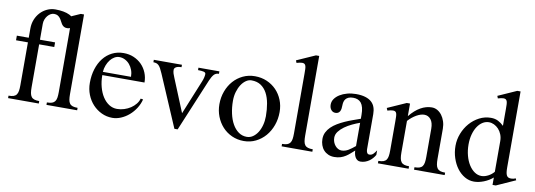

<svg xmlns="http://www.w3.org/2000/svg" viewBox="-56 -1042 3893 1398"><g transform="rotate(10 1891.0 -343.0)"><path d="M300.8 -459V-424.8H189V-106.9Q189 -82.5 191.9 -65.7Q194.8 -48.8 202.6 -38.1Q210.4 -27.3 224.6 -22.7Q238.8 -18.1 261.2 -18.1V0H34.2V-18.1Q57.1 -18.1 71.3 -22.9Q85.4 -27.8 93 -38.6Q100.6 -49.3 103.3 -66.2Q106 -83 106 -106.9V-424.8H18.1V-459H106V-527.8Q106 -563 118.2 -593.5Q130.4 -624 151.6 -646.7Q172.9 -669.4 201.4 -682.6Q230 -695.8 262.2 -695.8Q293.5 -695.8 320.6 -690.9Q347.7 -686 367.2 -676.3Q386.7 -666.5 397.9 -651.4Q409.2 -636.2 409.2 -615.2Q409.2 -594.7 397.2 -585.4Q385.3 -576.2 368.2 -576.2Q353 -576.2 343.5 -582.5Q334 -588.9 327.6 -598.4Q321.3 -607.9 315.9 -619.1Q310.5 -630.4 303.2 -639.9Q295.9 -649.4 285.4 -655.8Q274.9 -662.1 257.8 -662.1Q245.1 -662.1 232.9 -655.3Q220.7 -648.4 210.9 -636.7Q201.2 -625 195.1 -609.4Q189 -593.8 189 -576.2V-459Z M473.1 -106.9Q473.1 -82.5 475.8 -65.7Q478.5 -48.8 486.3 -38.1Q494.1 -27.3 508.3 -22.7Q522.5 -18.1 544.9 -18.1V0H317.9V-18.1Q340.8 -18.1 355 -22.9Q369.1 -27.8 377 -38.6Q384.8 -49.3 387.5 -66.2Q390.1 -83 390.1 -106.9V-549.8Q390.1 -569.3 389.6 -583.5Q389.2 -597.7 386.2 -606.9Q383.3 -616.2 377.2 -620.6Q371.1 -625 359.9 -625Q352.5 -625 342.5 -623Q332.5 -621.1 318.8 -617.2L312 -634.8L449.2 -695.8H473.1Z M805.7 9.8Q763.2 9.8 726.1 -7.8Q689 -25.4 661.1 -55.4Q633.3 -85.4 617.2 -126Q601.1 -166.5 601.1 -212.9Q601.1 -268.6 615.7 -315.4Q630.4 -362.3 657.2 -396.5Q684.1 -430.7 722.2 -450Q760.3 -469.2 806.6 -469.2Q847.7 -469.2 881.8 -454.6Q916 -439.9 940.7 -414.8Q965.3 -389.6 979 -356Q992.7 -322.3 992.7 -284.2H680.7Q680.7 -237.8 691.7 -196.8Q702.6 -155.8 722.2 -125.5Q741.7 -95.2 768.8 -77.6Q795.9 -60.1 828.6 -60.1Q855.5 -60.1 881.3 -68.4Q907.2 -76.7 928.5 -90.8Q949.7 -105 964.8 -123.8Q980 -142.6 985.8 -164.1L1003.9 -161.1Q995.1 -126 975.1 -94.7Q955.1 -63.5 928.2 -40.3Q901.4 -17.1 869.6 -3.7Q837.9 9.8 805.7 9.8ZM888.7 -308.1Q888.7 -334.5 880.4 -357.4Q872.1 -380.4 857.4 -397.7Q842.8 -415 823 -425Q803.2 -435.1 780.8 -435.1Q762.2 -435.1 744.9 -425Q727.5 -415 714.1 -397.7Q700.7 -380.4 691.7 -357.4Q682.6 -334.5 680.7 -308.1Z M1238.8 -459V-440.9Q1212.4 -440.9 1199 -432.9Q1185.5 -424.8 1185.5 -412.1Q1185.5 -398.4 1189.7 -385Q1193.8 -371.6 1200.7 -356L1300.8 -111.8L1404.8 -366.2Q1411.6 -382.8 1414.8 -397.5Q1418 -412.1 1418 -421.9Q1418 -433.1 1403.1 -437Q1388.2 -440.9 1360.8 -440.9V-459H1515.6V-440.9Q1492.7 -440.9 1479 -425.8Q1465.3 -410.6 1452.6 -380.9L1289.6 9.8H1265.6L1102.5 -371.1Q1093.3 -392.6 1085.7 -406.2Q1078.1 -419.9 1070.1 -427.5Q1062 -435.1 1052.5 -438Q1043 -440.9 1030.8 -440.9V-459Z M1777.8 9.8Q1730 9.8 1689.5 -8.5Q1648.9 -26.9 1619.6 -58.8Q1590.3 -90.8 1573.7 -133.3Q1557.1 -175.8 1557.1 -224.1Q1557.1 -274.9 1573.7 -319.6Q1590.3 -364.3 1619.6 -397.5Q1648.9 -430.7 1689.5 -450Q1730 -469.2 1777.8 -469.2Q1825.7 -469.2 1866.2 -451.7Q1906.7 -434.1 1936.3 -403.6Q1965.8 -373 1982.4 -331.8Q1999 -290.5 1999 -243.2Q1999 -190.9 1982.4 -145Q1965.8 -99.1 1936.3 -64.7Q1906.7 -30.3 1866.2 -10.3Q1825.7 9.8 1777.8 9.8ZM1793.9 -23.9Q1818.4 -23.9 1838.9 -37.8Q1859.4 -51.8 1874.3 -75.2Q1889.2 -98.6 1897.5 -129.9Q1905.8 -161.1 1905.8 -195.8Q1905.8 -245.6 1897.9 -289.3Q1890.1 -333 1872.6 -365.5Q1855 -397.9 1826.9 -416.5Q1798.8 -435.1 1757.8 -435.1Q1736.8 -435.1 1717.3 -421.6Q1697.8 -408.2 1682.9 -385.3Q1668 -362.3 1658.9 -331.5Q1649.9 -300.8 1649.9 -266.1Q1649.9 -215.8 1659.7 -171.6Q1669.4 -127.4 1688 -94.7Q1706.5 -62 1733.2 -43Q1759.8 -23.9 1793.9 -23.9Z M2211.9 -106.9Q2211.9 -82.5 2214.6 -65.7Q2217.3 -48.8 2225.1 -38.1Q2232.9 -27.3 2247.1 -22.7Q2261.2 -18.1 2283.7 -18.1V0H2056.6V-18.1Q2079.6 -18.1 2093.8 -22.9Q2107.9 -27.8 2115.7 -38.6Q2123.5 -49.3 2126.2 -66.2Q2128.9 -83 2128.9 -106.9V-549.8Q2128.9 -569.3 2128.4 -583.5Q2127.9 -597.7 2125 -606.9Q2122.1 -616.2 2116 -620.6Q2109.9 -625 2098.6 -625Q2091.3 -625 2081.3 -623Q2071.3 -621.1 2057.6 -617.2L2050.8 -634.8L2188 -695.8H2211.9Z M2672.9 -86.9Q2672.9 -72.8 2678.2 -62.3Q2683.6 -51.8 2695.8 -51.8Q2712.9 -51.8 2724.4 -63.5Q2735.8 -75.2 2746.6 -91.8V-58.1Q2738.8 -44.4 2728 -32.2Q2717.3 -20 2703.9 -10.7Q2690.4 -1.5 2674.3 4.2Q2658.2 9.8 2639.6 9.8Q2626.5 9.8 2616.9 2.9Q2607.4 -3.9 2601.6 -14.4Q2595.7 -24.9 2592.8 -37.8Q2589.8 -50.8 2589.8 -63Q2575.2 -50.3 2561 -37.6Q2546.9 -24.9 2530.3 -14.2Q2513.7 -3.4 2493.4 3.2Q2473.1 9.8 2446.8 9.8Q2421.9 9.8 2402.1 1Q2382.3 -7.8 2368.4 -23.2Q2354.5 -38.6 2347.2 -59.6Q2339.8 -80.6 2339.8 -105Q2339.8 -131.8 2350.8 -154.1Q2361.8 -176.3 2380.6 -194.6Q2399.4 -212.9 2424.3 -227.8Q2449.2 -242.7 2476.8 -255.1Q2504.4 -267.6 2533.4 -277.8Q2562.5 -288.1 2589.8 -297.9V-326.2Q2589.8 -357.4 2584.2 -379.2Q2578.6 -400.9 2568.1 -414.1Q2557.6 -427.2 2542.5 -433.1Q2527.3 -439 2508.8 -439Q2487.8 -439 2474.4 -432.9Q2460.9 -426.8 2453.4 -417Q2445.8 -407.2 2443.1 -394.8Q2440.4 -382.3 2440.4 -369.1Q2440.4 -356.9 2438.7 -345.9Q2437 -335 2432.4 -326.4Q2427.7 -317.9 2419.7 -313Q2411.6 -308.1 2399.4 -308.1Q2379.9 -308.1 2367.7 -323.2Q2355.5 -338.4 2355.5 -361.8Q2355.5 -384.8 2369.1 -404.3Q2382.8 -423.8 2406 -438.2Q2429.2 -452.6 2459.7 -460.9Q2490.2 -469.2 2524.4 -469.2Q2565.4 -469.2 2593.8 -460.4Q2622.1 -451.7 2639.6 -435.8Q2657.2 -419.9 2665 -397.5Q2672.9 -375 2672.9 -347.2ZM2589.8 -268.1Q2563 -258.8 2533.7 -244.9Q2504.4 -231 2479.7 -213.4Q2455.1 -195.8 2439 -174.6Q2422.9 -153.3 2422.9 -128.9Q2422.9 -111.8 2428.5 -96.9Q2434.1 -82 2443.6 -70.6Q2453.1 -59.1 2465.3 -52.5Q2477.5 -45.9 2490.7 -45.9Q2504.4 -45.9 2517.1 -49.8Q2529.8 -53.7 2541.7 -60.8Q2553.7 -67.9 2565.4 -76.9Q2577.1 -85.9 2589.8 -96.2Z M2840.3 -323.2Q2840.3 -342.8 2839.8 -356.7Q2839.4 -370.6 2836.7 -379.9Q2834 -389.2 2827.9 -393.6Q2821.8 -397.9 2810.5 -397.9Q2802.7 -397.9 2793 -396Q2783.2 -394 2769.5 -390.1L2762.2 -408.2L2899.4 -469.2H2923.3V-376Q2961.4 -422.9 3002.2 -446Q3043 -469.2 3085.4 -469.2Q3107.4 -469.2 3126.5 -458.3Q3145.5 -447.3 3159.7 -428.5Q3173.8 -409.7 3182.1 -384.3Q3190.4 -358.9 3190.4 -330.1V-106.9Q3190.4 -82.5 3193.4 -65.7Q3196.3 -48.8 3204.1 -38.1Q3211.9 -27.3 3225.8 -22.7Q3239.7 -18.1 3262.2 -18.1V0H3035.6V-18.1Q3058.6 -18.1 3072.8 -22.9Q3086.9 -27.8 3094.5 -38.6Q3102.1 -49.3 3104.7 -66.2Q3107.4 -83 3107.4 -106.9V-314.9Q3107.4 -360.4 3088.6 -383.8Q3069.8 -407.2 3040.5 -407.2Q3027.3 -407.2 3012.7 -402.6Q2998 -397.9 2982.7 -389.2Q2967.3 -380.4 2952.1 -368.2Q2937 -356 2923.3 -340.8V-106.9Q2923.3 -82.5 2926.3 -65.7Q2929.2 -48.8 2937 -38.1Q2944.8 -27.3 2959 -22.7Q2973.1 -18.1 2995.6 -18.1V0H2768.6V-18.1Q2791.5 -18.1 2805.7 -22.9Q2819.8 -27.8 2827.4 -38.6Q2835 -49.3 2837.6 -66.2Q2840.3 -83 2840.3 -106.9Z M3617.7 -44.9Q3603.5 -32.2 3586.7 -22.2Q3569.8 -12.2 3551.8 -5.1Q3533.7 2 3515.4 5.9Q3497.1 9.8 3479.5 9.8Q3442.9 9.8 3410.6 -9Q3378.4 -27.8 3354.5 -59.8Q3330.6 -91.8 3316.7 -134.3Q3302.7 -176.8 3302.7 -224.1Q3302.7 -271 3320.1 -315.2Q3337.4 -359.4 3367.2 -393.6Q3397 -427.7 3437 -448.5Q3477.1 -469.2 3522.5 -469.2Q3552.7 -469.2 3575.7 -457.5Q3598.6 -445.8 3617.7 -426.8V-549.8Q3617.7 -569.3 3617.2 -583.5Q3616.7 -597.7 3613.8 -606.9Q3610.8 -616.2 3604.7 -620.6Q3598.6 -625 3587.4 -625Q3580.1 -625 3570.1 -623Q3560.1 -621.1 3546.4 -617.2L3539.6 -634.8L3676.3 -695.8H3700.7V-136.2Q3700.7 -114.3 3702.6 -99.4Q3704.6 -84.5 3709.5 -75.4Q3714.4 -66.4 3722.4 -62.7Q3730.5 -59.1 3742.7 -59.1Q3750 -59.1 3758.5 -60.8Q3767.1 -62.5 3775.4 -66.9L3781.7 -53.2L3641.6 9.8H3617.7ZM3617.7 -314Q3617.7 -340.8 3608.6 -363.3Q3599.6 -385.7 3584.7 -401.6Q3569.8 -417.5 3551.3 -426.3Q3532.7 -435.1 3513.7 -435.1Q3488.8 -435.1 3467 -421.4Q3445.3 -407.7 3429.2 -383.3Q3413.1 -358.9 3403.8 -325Q3394.5 -291 3394.5 -250Q3394.5 -206.5 3404.8 -168.2Q3415 -129.9 3433.1 -101.3Q3451.2 -72.8 3475.1 -56.4Q3499 -40 3526.4 -40Q3539.6 -40 3552.5 -43.9Q3565.4 -47.9 3577.4 -54.2Q3589.4 -60.5 3599.6 -69.1Q3609.9 -77.6 3617.7 -86.9Z"/></g></svg>

Font: Tunjung putih
Style: Regular
Weight: 400
Designer: R.S. Wihananto
Foundry: R.S. Wihananto
Version: Version 2.0.1